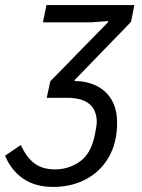

<svg xmlns="http://www.w3.org/2000/svg" viewBox="-64 -536 561 756"><path d="M145 200Q75 200 27.5 167.5Q-20 135 -44 77L18 35Q41 85 72.5 108Q104 131 153 131Q206 131 250 100.5Q294 70 309 -3Q311 -14 314 -30Q317 -46 317 -56Q317 -83 306 -104.5Q295 -126 269 -138.5Q243 -151 198 -151H120L134 -216L361 -448L362 -453L293 -448H105L119 -516H465L452 -450L230 -221L225 -200L211 -217H229Q276 -217 314 -199Q352 -181 374.5 -144.5Q397 -108 397 -52Q397 26 364.5 82.5Q332 139 275 169.5Q218 200 145 200Z"/></svg>

Font: IBM Plex Sans
Style: Italic
Weight: 400
Italic angle: -11.31°
Designer: Mike Abbink, Paul van der Laan, Pieter van Rosmalen
Foundry: Bold Monday
Version: Version 3.201